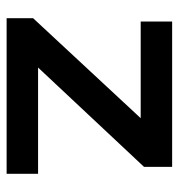

<svg xmlns="http://www.w3.org/2000/svg" viewBox="0 -540 540 580"><g transform="rotate(90 270.0 -250.0)"><path d="M35 0H505V-95H184L484 -415V-500H45V-405H337L35 -80Z"/></g></svg>

Font: Goli Medium
Style: Regular
Weight: 500
Designer: jaikishan Patel
Foundry: MagicType
Version: Version 1.000;Glyphs 3.2 (3242)